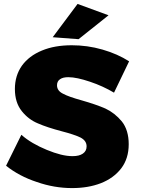

<svg xmlns="http://www.w3.org/2000/svg" viewBox="-20 -948 721 980"><path d="M439 -531C484 -516 525 -497 562 -475L639 -635C600 -660 555 -680 503 -695C451 -710 399 -717 346 -717C288 -717 237 -708 194 -690C150 -672 116 -646 92 -613C68 -579 56 -539 56 -494C56 -447 68 -410 91 -381C114 -352 142 -331 174 -318C206 -304 246 -291 295 -278C338 -267 370 -256 391 -246C412 -235 422 -220 422 -201C422 -185 416 -173 403 -164C390 -155 373 -151 350 -151C313 -151 270 -162 219 -183C168 -204 124 -229 89 -260L11 -102C55 -67 107 -39 168 -19C228 2 288 12 348 12C402 12 451 4 495 -13C538 -30 573 -55 599 -89C624 -122 637 -163 637 -212C637 -260 625 -299 602 -328C578 -357 550 -379 518 -394C486 -408 445 -422 396 -436C353 -448 321 -459 301 -470C281 -480 271 -494 271 -513C271 -526 276 -537 287 -544C297 -551 311 -554 329 -554C358 -554 394 -546 439 -531ZM376 -928 249 -758 381 -748 534 -870Z"/></svg>

Font: Argentum Sans ExtraBold
Style: Regular
Weight: 800
Designer: Julieta Ulanovsky
Foundry: Julieta Ulanovsky
Version: Version 5.001;February 15, 2019;FontCreator 11.5.0.2425 64-b